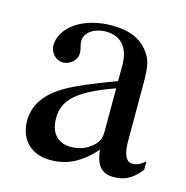

<svg xmlns="http://www.w3.org/2000/svg" viewBox="-78 -534 600 618"><g transform="rotate(15 222.0 -225.0)"><path d="M287 -127C287 -98 281 -84 252 -64C235 -53 214 -48 194 -48C155 -48 125 -72 125 -125C125 -156 135 -180 159 -202C184 -225 225 -246 287 -268ZM442 -66C425 -52 415 -47 399 -47C381 -47 368 -67 368 -113V-304C368 -365 364 -386 340 -415C316 -444 278 -460 222 -460C177 -460 135 -448 107 -430C72 -408 56 -376 56 -350C56 -323 78 -304 99 -304C125 -304 145 -326 145 -345C145 -366 139 -369 139 -387C139 -414 169 -436 209 -436C254 -436 287 -408 287 -346V-292C174 -250 137 -231 107 -211C68 -185 37 -146 37 -94C37 -28 80 10 142 10C185 10 234 -3 287 -63H288C293 -10 315 10 352 10C386 10 412 0 442 -38Z"/></g></svg>

Font: XITS
Style: Regular
Weight: 400
Designer: MicroPress Inc., with final additions and corrections provided by Coen Hoffman, Elsevier (retired)
Version: Version 1.302